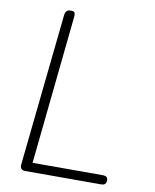

<svg xmlns="http://www.w3.org/2000/svg" viewBox="-105 -1083 939 1162"><g transform="rotate(10 364.5 -502.0)"><path d="M132 0Q114 0 106.5 -8.8Q99 -17.5 100.5 -33L199 -969Q201 -986.5 208.8 -995.2Q216.5 -1004 237 -1004Q249 -1004 254.5 -999.8Q260 -995.5 261 -986.8Q262 -978 260.5 -964.5L166.5 -56.5H595Q614 -56.5 621.5 -50Q629 -43.5 629 -30Q629 -16.5 622 -8.2Q615 0 596 0Z"/></g></svg>

Font: Edu SA Hand
Style: Regular
Weight: 400
Designer: Tina and Corey Anderson, Eben Sorkin, Mirko Velimirovic
Foundry: Google for Education
Version: Version 2.000